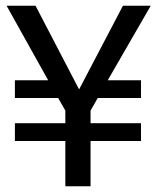

<svg xmlns="http://www.w3.org/2000/svg" viewBox="-20 -650 548 670"><path d="M472 -220V-158H296V0H208V-158H32V-220H208V-264L183 -308H32V-370H148L3 -630H104L256 -338L409 -630H506L356 -370H472V-308H321L296 -264V-220Z"/></svg>

Font: Mukta
Style: Regular
Weight: 400
Designer: Girish Dalvi and Yashodeep Gholap
Foundry: Ek Type
Version: Version 2.538;PS 1.001;hotconv 16.6.51;makeotf.lib2.5.65220;